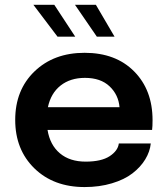

<svg xmlns="http://www.w3.org/2000/svg" viewBox="-20 -757 689 789"><path d="M450.7 -606.4H377.9L288.1 -737.3H374ZM289.1 -606.4H216.3L117.2 -737.3H203.1ZM599.6 -167.5Q596.2 -133.8 576.9 -102.1Q557.6 -70.3 524.4 -44.7Q491.2 -19 439.9 -3.7Q388.7 11.7 327.6 11.7Q200.2 11.7 121.3 -65.2Q42.5 -142.1 42.5 -264.2Q42.5 -387.2 121.8 -463.6Q201.2 -540 327.6 -540Q455.6 -540 531.2 -463.6Q606.9 -387.2 606.9 -263.2Q606.9 -236.8 605 -223.1H175.3Q185.5 -161.1 226.1 -127Q266.6 -92.8 332 -92.8Q396.5 -92.8 430.7 -115.2Q464.8 -137.7 468.3 -167.5ZM329.1 -437Q269 -437 229 -405.5Q189 -374 176.8 -316.4H471.2Q466.8 -367.7 430.2 -402.3Q393.6 -437 329.1 -437Z"/></svg>

Font: Epilogue SemiBold
Style: Regular
Weight: 600
Designer: Tyler Finck
Foundry: Etcetera Type Co
Version: Version 2.112